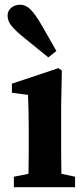

<svg xmlns="http://www.w3.org/2000/svg" viewBox="-20 -783 349 803"><path d="M293.9 0H38.1V-43.9L99.1 -56.2Q100.1 -94.2 100.1 -136.2V-259.8Q100.1 -300.8 99.1 -328.1Q98.1 -355.5 97.2 -386.2L29.8 -395V-433.1L224.1 -498L238.8 -487.8L235.8 -345.2V-135.7Q235.8 -93.3 236.8 -56.2L293.9 -43.9ZM158.2 -670.9 215.8 -569.8 182.1 -543 86.9 -620.1Q43 -655.3 27.3 -675.8Q11.7 -696.3 11.7 -716.8Q11.7 -737.8 26.9 -750.5Q42 -763.2 64.9 -763.2Q87.9 -763.2 108.4 -742.7Q128.9 -722.2 158.2 -670.9Z"/></svg>

Font: SourceSerifPro-Bold
Style: Bold
Weight: 700
Designer: Frank Grießhammer
Foundry: Adobe Systems Incorporated
Version: Version 1.014;PS Version 1.0;hotconv 1.0.73;makeotf.lib2.5.5